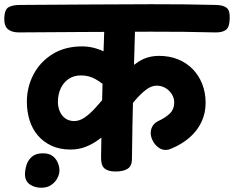

<svg xmlns="http://www.w3.org/2000/svg" viewBox="-92 -788 1098 901"><path d="M239.2 -86.2Q188.3 -86.2 149.9 -104.1Q111.4 -121.9 85.4 -152.6Q59.3 -183.3 46.7 -224Q34.1 -264.7 34.1 -310.3Q34.1 -379.3 65.3 -438.8Q96.6 -498.2 154.9 -534.3Q213.2 -570.3 293 -570.3Q345.8 -570.3 396.6 -545.9Q447.3 -521.6 483.8 -474.7L418.7 -368.6Q386.8 -399.4 355.8 -416.8Q324.8 -434.1 288.7 -434.1Q253.1 -434.1 228.8 -416.8Q204.6 -399.6 192.1 -371.4Q179.7 -343.3 179.7 -310.3Q179.7 -287.2 188.1 -266.4Q196.6 -245.6 214 -232.7Q231.4 -219.9 256.6 -219.9Q280.6 -219.9 304.9 -236.3Q329.2 -252.7 356.6 -282.9Q384 -313.1 416.2 -352.7Q450.6 -394.1 484.8 -433.8Q519 -473.6 560 -499.7Q601 -525.8 654.9 -525.8Q702.8 -525.8 742.7 -509.8Q782.7 -493.9 811.7 -464.3Q840.7 -434.7 856.8 -394.2Q872.9 -353.7 872.9 -305.3Q872.9 -257.4 853.7 -216.3Q834.6 -175.1 798 -142.9Q761.4 -110.8 709.7 -89.7Q698 -84.3 685.6 -84.3Q666.8 -84.3 650.8 -96.4Q634.8 -108.4 625 -127.2Q615.2 -146 615.2 -164Q615.2 -180.4 623.3 -195.2Q631.4 -209.9 648.4 -218.8Q686.2 -236.4 705.9 -256.2Q725.6 -276 725.6 -307.1Q725.6 -322.7 719.1 -336.9Q712.7 -351.1 701.4 -362.1Q690.2 -373.1 675.2 -379.6Q660.1 -386 642.7 -386Q618.4 -386 593.6 -367.2Q568.7 -348.4 542.2 -317.3Q515.7 -286.2 485.7 -249.1Q459.7 -216.4 431.6 -186.8Q403.6 -157.2 373.5 -134.6Q343.4 -112 310.1 -99.1Q276.8 -86.2 239.2 -86.2ZM449.9 16.8Q415.1 16.8 398.3 2.3Q381.6 -12.1 382.3 -48.9Q384.1 -215.2 388.7 -376.5Q393.2 -537.8 399.3 -703.7Q401.3 -759.7 469.4 -759.7Q511.1 -759.7 527.6 -744.6Q544.1 -729.6 543.1 -698.1Q538 -532 533.4 -368.3Q528.9 -204.6 527.1 -40.2Q527.1 -9.6 507.3 3.6Q487.4 16.8 449.9 16.8ZM-3.4 -635.9Q-37.2 -635.9 -55.1 -651.1Q-73 -666.3 -72 -704.7Q-70.2 -744 -51.2 -754.4Q-32.1 -764.8 0.9 -764.8Q148.6 -765.8 305.1 -766.8Q461.7 -767.8 617.9 -768.2Q774.2 -768.6 921.7 -764.8Q955.4 -764 971.6 -751.4Q987.7 -738.9 985.9 -700.3Q984.9 -660.2 968 -647.7Q951.1 -635.1 917.3 -635.9Q769.9 -639.7 613.2 -639.3Q456.6 -638.9 300.4 -637.9Q144.2 -636.9 -3.4 -635.9ZM102 93Q70.2 93 47.7 77.1Q25.2 61.2 25.2 29.9Q25.2 10.6 32 -12.6Q38.8 -35.7 57.2 -52.1Q75.7 -68.6 109.1 -68.6Q138.2 -68.6 154.9 -55.8Q171.6 -43 179.2 -24.4Q186.9 -5.9 186.9 12.2Q186.9 30.1 176.7 49.1Q166.4 68 147.6 80.5Q128.8 93 102 93Z"/></svg>

Font: Playpen Sans Deva
Style: Regular
Weight: 400
Designer: Pooja Saxena, Gunjan Panchal, Laura Meseguer, Veronika Burian, José Scaglione
Foundry: TypeTogether
Version: Version 2.000